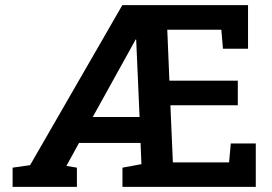

<svg xmlns="http://www.w3.org/2000/svg" viewBox="-20 -731 1062 751"><path d="M29.3 0V-75.2L97.7 -85L458.5 -710.9H950.2V-540.5H852.1L845.7 -614.7H634.3L642.6 -415.5H910.2V-319.3H646.5L656.2 -95.7H876L882.8 -169.9H980.5V0H459V-75.2L533.2 -88.9L529.8 -171.9H289.1L239.7 -82L280.8 -75.2V0ZM342.8 -273.4H525.9L512.7 -575.7L510.3 -576.7L505.9 -567.9Z"/></svg>

Font: Roboto Slab Medium
Style: Regular
Weight: 500
Designer: Google
Version: Version 2.001; ttfautohint (v1.8.3)